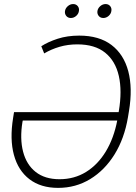

<svg xmlns="http://www.w3.org/2000/svg" viewBox="-20 -912 667 942"><path d="M368.7 -737.3Q466.3 -737.3 526.9 -691.4Q587.4 -645.5 609.4 -562.3Q631.3 -479 612.8 -367.2L607.9 -337.4Q590.3 -232.4 542 -154.5Q493.7 -76.7 422.6 -33.4Q351.6 9.8 265.1 9.8Q180.2 9.8 124.8 -32.5Q69.3 -74.7 48.3 -151.9Q27.3 -229 44.4 -334L48.8 -361.8H562L563 -367.2Q579.6 -465.8 563 -539.3Q546.4 -612.8 495.8 -653.6Q445.3 -694.3 359.4 -694.3Q313 -694.3 272.2 -682.4Q231.4 -670.4 196.8 -649.9L182.6 -685.1Q215.3 -706.5 262.9 -721.9Q310.5 -737.3 368.7 -737.3ZM555.2 -320.8H91.8L90.3 -314.5Q76.7 -231.4 93.3 -167.7Q109.9 -104 155 -68.4Q200.2 -32.7 272 -32.7Q344.7 -32.7 402.6 -68.6Q460.4 -104.5 499.5 -169.4Q538.6 -234.4 555.2 -320.8ZM327.6 -823.7Q313.5 -823.7 305.2 -833.7Q296.9 -843.8 298.8 -857.9Q301.3 -872.1 313 -882.1Q324.7 -892.1 338.9 -892.1Q353 -892.1 361.3 -882.1Q369.6 -872.1 367.2 -857.9Q365.2 -843.8 353.5 -833.7Q341.8 -823.7 327.6 -823.7ZM486.8 -823.7Q472.7 -823.7 464.4 -833.7Q456.1 -843.8 458 -857.9Q460.4 -872.1 472.2 -882.1Q483.9 -892.1 498 -892.1Q512.2 -892.1 520.5 -882.1Q528.8 -872.1 526.4 -857.9Q524.4 -843.8 512.7 -833.7Q501 -823.7 486.8 -823.7Z"/></svg>

Font: Inter Display Extra Light
Style: Italic
Weight: 200
Italic angle: -9.39999°
Designer: Rasmus Andersson
Foundry: rsms
Version: Version 4.000;git-4fc901f